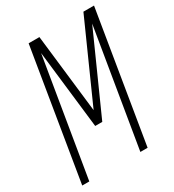

<svg xmlns="http://www.w3.org/2000/svg" viewBox="-178 -838 855 941"><g transform="rotate(-30 250.0 -367.5)"><path d="M9 0 130 -735H191L242 -292L440 -735H500L379 0H338L448 -663L250 -221H210L159 -663L49 0Z"/></g></svg>

Font: Iosevka SS04 XLt Obl
Style: Regular
Weight: 200
Italic angle: -9°
Monospace: yes
Designer: Belleve Invis
Foundry: Belleve Invis
Version: Version 19.0.0; ttfautohint (v1.8.4)